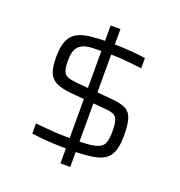

<svg xmlns="http://www.w3.org/2000/svg" viewBox="-128 -805 864 921"><g transform="rotate(20 304.5 -344.0)"><path d="M308 -68Q264 -68 226.5 -69.5Q189 -71 158.5 -74Q128 -77 105 -80V-132Q138 -129 163 -126.5Q188 -124 210.5 -123Q233 -122 256 -121.5Q279 -121 308 -121Q377 -121 410 -129Q443 -137 453 -158Q463 -179 463 -219Q463 -261 456 -279.5Q449 -298 432 -304Q415 -310 386 -312L216 -326Q163 -331 135 -345.5Q107 -360 97 -389Q87 -418 87 -465Q87 -517 100 -548Q113 -579 140.5 -594Q168 -609 210 -613.5Q252 -618 309 -618Q336 -618 367 -616.5Q398 -615 429.5 -612.5Q461 -610 489 -605V-553Q455 -557 427.5 -560Q400 -563 371.5 -564.5Q343 -566 306 -566Q269 -566 239 -565Q209 -564 188.5 -555.5Q168 -547 157 -527Q146 -507 146 -469Q146 -433 152.5 -415.5Q159 -398 175.5 -391.5Q192 -385 224 -382L408 -366Q454 -362 478.5 -349.5Q503 -337 512.5 -307Q522 -277 522 -219Q522 -155 502 -122.5Q482 -90 435.5 -79Q389 -68 308 -68ZM281 8V-696H331V8Z"/></g></svg>

Font: Saira Expanded Light
Style: Regular
Weight: 300
Width: 7
Designer: Hector Gatti with collaboration of the Omnibus-Type team
Foundry: Omnibus-Type
Version: Version 1.101